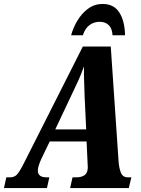

<svg xmlns="http://www.w3.org/2000/svg" viewBox="-56 -949 711 969"><path d="M-36 0 -24 -54H-5Q17 -54 30.5 -69Q44 -84 68 -132L362 -714H503L542 -141Q544 -104 553.5 -79Q563 -54 589 -54H607L594 0H298L310 -54H329Q356 -54 371.5 -65.5Q387 -77 387 -105Q387 -111 386.5 -116.5Q386 -122 386 -127L381 -235H195L152 -146Q135 -108 135 -88Q135 -54 179 -54H193L181 0ZM307 -474 223 -296H379L371 -465Q370 -510 368.5 -544Q367 -578 368 -614Q359 -590 351 -570Q343 -550 332.5 -528Q322 -506 307 -474ZM303 -771Q313 -809 335 -845.5Q357 -882 389 -905.5Q421 -929 462 -929Q519 -929 546.5 -885.5Q574 -842 575 -771H512Q510 -806 492.5 -822.5Q475 -839 447 -839Q419 -839 396.5 -823Q374 -807 362 -771Z"/></svg>

Font: Noto Serif ExtraCondensed ExtraBold
Style: Italic
Weight: 800
Width: 2
Italic angle: -12°
Designer: Monotype Design Team
Foundry: Monotype Imaging Inc.
Version: Version 2.013